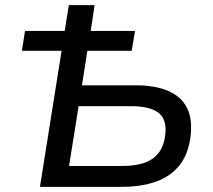

<svg xmlns="http://www.w3.org/2000/svg" viewBox="-20 -725 827 745"><path d="M135 0 219 -528H65L77 -605H231L247 -705H347L332 -605H504L491 -528H319L298 -394H507Q582 -394 633 -372Q684 -350 706 -305.5Q728 -261 719 -193Q710 -125 675.5 -82.5Q641 -40 584.5 -20Q528 0 451 0ZM248 -81H454Q532 -81 572.5 -109.5Q613 -138 621 -199Q629 -260 596 -286.5Q563 -313 489 -313H285Z"/></svg>

Font: Nunito Sans 7pt Medium
Style: Italic
Weight: 500
Italic angle: -9°
Designer: Vernon Adams
Foundry: Vernon Adams
Version: Version 3.101;gftools[0.9.27]